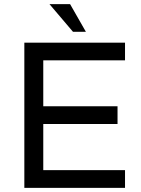

<svg xmlns="http://www.w3.org/2000/svg" viewBox="-20 -903 678 923"><path d="M581 -613H188V-392H545V-307H188V-85H581V0H97V-698H581ZM218 -883H317L393 -750H331Z"/></svg>

Font: Varela
Style: Regular
Weight: 400
Designer: Joe Prince
Foundry: Joe Prince
Version: Version 1.000